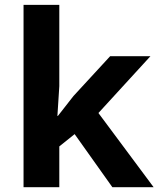

<svg xmlns="http://www.w3.org/2000/svg" viewBox="-20 -780 660 800"><path d="M221.2 -296.9 286.1 -379.9 439 -545.9H606.9L390.1 -309.1L620.1 0H448.2L291 -221.2L227.1 -169.9V0H78.1V-759.8H227.1V-420.9L219.2 -296.9Z"/></svg>

Font: Zoram GWebM
Style: Bold
Weight: 700
Foundry: Ascender Corporation
Version: Version 1.000